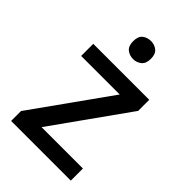

<svg xmlns="http://www.w3.org/2000/svg" viewBox="-222 -831 919 919"><g transform="rotate(45 237.5 -372.0)"><path d="M439 0H35V-67L313 -457H52V-539H431V-464L159 -82H439ZM239 -744Q262 -744 280 -730Q298 -716 298 -683Q298 -651 280 -636.5Q262 -622 239 -622Q213 -622 195.5 -636.5Q178 -651 178 -683Q178 -716 195.5 -730Q213 -744 239 -744Z"/></g></svg>

Font: Noto Sans Tangsa Medium
Style: Regular
Weight: 500
Version: Version 1.504